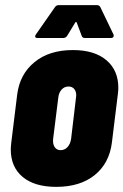

<svg xmlns="http://www.w3.org/2000/svg" viewBox="-20 -720 481 748"><path d="M22 -138Q22 -147 24 -165L47 -352Q57 -431 114.5 -478Q172 -525 264 -525Q348 -525 394.5 -485.5Q441 -446 441 -378Q441 -370 439 -352L416 -165Q406 -84 349 -38Q292 8 199 8Q115 8 68.5 -30.5Q22 -69 22 -138ZM257 -179 276 -339 277 -348Q277 -364 269 -373.5Q261 -383 247 -383Q231 -383 220 -371Q209 -359 207 -339L187 -179Q185 -159 193 -147Q201 -135 216 -135Q232 -135 243 -147Q254 -159 257 -179ZM117 -578Q117 -582 120 -586L194 -692Q199 -700 209 -700H358Q367 -700 371 -692L422 -586Q423 -584 423 -581Q423 -572 412 -572H310Q301 -572 298 -581L279 -632Q276 -637 273 -632L242 -581Q236 -572 227 -572H126Q117 -572 117 -578Z"/></svg>

Font: Barlow Condensed ExtraBold
Style: Italic
Weight: 800
Width: 3
Italic angle: -7°
Designer: Jeremy Tribby
Foundry: Tribby Type
Version: Version 1.408